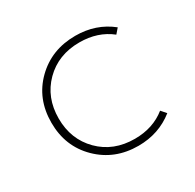

<svg xmlns="http://www.w3.org/2000/svg" viewBox="-116 -607 761 748"><g transform="rotate(-30 265.0 -232.5)"><path d="M306.2 14.6Q199.7 14.6 128.2 -55.7Q56.6 -126 56.6 -232.9Q56.6 -340.3 127.9 -410.2Q199.2 -480 306.2 -480Q398.9 -480 466.3 -425.8L447.3 -403.8Q389.6 -449.7 307.1 -449.7Q211.9 -449.7 150.6 -388.4Q89.4 -327.1 89.4 -232.9Q89.4 -139.2 150.6 -77.6Q211.9 -16.1 307.6 -16.1Q389.6 -16.1 446.8 -62L466.3 -39.6Q397.9 14.6 306.2 14.6Z"/></g></svg>

Font: Spartan MB ExtLt
Style: Regular
Weight: 200
Designer: Matt Bailey, Mirko Velimirovic
Foundry: Matt Bailey
Version: Version 1.005